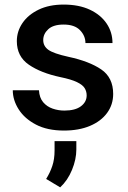

<svg xmlns="http://www.w3.org/2000/svg" viewBox="-20 -558 555 835"><path d="M356.9 -143.1Q356.9 -160.6 348.1 -174.8Q339.4 -189 314.7 -200.9Q290 -212.9 242.2 -222.7Q157.7 -240.7 105.5 -276.6Q53.2 -312.5 53.2 -378.9Q53.2 -421.9 77.9 -458Q102.5 -494.1 148.2 -516.1Q193.8 -538.1 256.8 -538.1Q323.2 -538.1 370.6 -515.9Q418 -493.7 443.6 -455.8Q469.2 -418 469.2 -370.6H351.6Q351.6 -402.3 327.9 -426.8Q304.2 -451.2 256.8 -451.2Q211.9 -451.2 189.9 -430.9Q168 -410.6 168 -383.8Q168 -357.4 190.4 -341.3Q212.9 -325.2 277.3 -311Q368.2 -291.5 420.2 -256.1Q472.2 -220.7 472.2 -149.4Q472.2 -103 445.8 -66.9Q419.4 -30.8 371.3 -10.5Q323.2 9.8 258.3 9.8Q186 9.8 136.5 -16.1Q86.9 -42 61.3 -82.3Q35.6 -122.6 35.6 -165.5H149.4Q151.4 -132.8 167.7 -113.5Q184.1 -94.2 208.7 -85.7Q233.4 -77.1 259.8 -77.1Q307.1 -77.1 332 -95.9Q356.9 -114.7 356.9 -143.1ZM312 55.7V92.3Q312 134.8 293.2 180.7Q274.4 226.6 241.7 256.8L180.7 220.2Q197.8 192.9 207.5 163.6Q217.3 134.3 217.3 96.7V55.7Z"/></svg>

Font: Vazirmatn FD Medium
Style: Regular
Weight: 500
Designer: Saber Rastikerdar
Foundry: Saber Rastikerdar
Version: Version 33.003